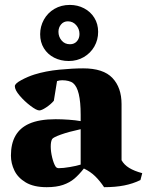

<svg xmlns="http://www.w3.org/2000/svg" viewBox="-20 -757 604 789"><path d="M99.6 -248.5Q141.1 -267.1 208.5 -267.1Q233.9 -267.1 262 -265.1Q290 -263.2 311.5 -259.3V-285.6Q311.5 -390.6 280.3 -415.5Q272.9 -421.4 261 -424.3Q249 -427.2 235.8 -427.2Q224.6 -427.2 214.4 -423.8L201.2 -342.8Q188 -327.6 169.4 -315.4Q150.9 -303.2 141.6 -303.2Q130.4 -303.2 105.7 -321.8Q81.1 -340.3 61 -363.8Q41 -387.2 41 -402.8Q41 -413.6 67.9 -428Q94.7 -442.4 121.1 -450.7Q168 -465.3 223.6 -470.7Q279.3 -476.1 321.8 -476.1Q404.8 -476.1 442.1 -436.5Q479.5 -397 479.5 -329.1V-98.6Q490.2 -79.6 511 -66.9Q531.7 -54.2 564.5 -45.4L557.1 -17.1Q526.4 -2 490.2 5.1Q454.1 12.2 407.7 12.2Q390.6 -13.7 371.1 -32.7Q351.6 -51.8 324.7 -64.5Q304.2 -38.6 285.4 -22.7Q266.6 -6.8 239.3 2.7Q211.9 12.2 171.9 12.2Q118.7 12.2 85.9 -7.3Q53.2 -26.9 39.1 -56.4Q24.9 -85.9 24.9 -117.7Q24.9 -215.3 99.6 -248.5ZM221.7 -65.9Q239.7 -65.9 267.1 -70.6Q294.4 -75.2 311.5 -80.6V-226.1Q261.7 -215.3 230 -203.9Q198.2 -192.4 194.3 -185.5Q188.5 -175.8 188.5 -154.8Q188.5 -134.3 194.3 -110.1Q200.2 -85.9 208 -73.2Q212.4 -65.9 221.7 -65.9ZM145 -616.2Q145 -648.4 160.4 -676.3Q175.8 -704.1 203.6 -720.5Q231.4 -736.8 267.1 -736.8Q298.8 -736.8 325.4 -722.9Q352.1 -709 367.7 -683.8Q383.3 -658.7 383.3 -626Q383.3 -593.3 367.7 -565.9Q352.1 -538.6 324.5 -522.5Q296.9 -506.3 262.7 -506.3Q229.5 -506.3 202.6 -520Q175.8 -533.7 160.4 -558.6Q145 -583.5 145 -616.2ZM306.6 -617.2Q306.6 -638.2 293 -653.8Q279.3 -669.4 258.8 -669.4Q241.7 -669.4 231 -656.7Q220.2 -644 220.2 -626.5Q220.2 -606 233.2 -590.6Q246.1 -575.2 267.6 -575.2Q285.2 -575.2 295.9 -587.2Q306.6 -599.1 306.6 -617.2Z"/></svg>

Font: Vesper Libre Heavy
Style: Regular
Weight: 900
Designer: Robert Keller & Kimya Gandhi
Foundry: Mota Italic
Version: Version 1.058